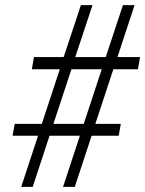

<svg xmlns="http://www.w3.org/2000/svg" viewBox="-20 -731 568 751"><path d="M189 -246.6H307.6L377.9 -460H259.3ZM292.5 -200.2H173.8L107.9 0H63L128.9 -200.2H29.3L37.6 -246.6H143.6L213.9 -460H104.5L112.8 -507.8H229L296.4 -710.9H341.8L274.4 -507.8H393.6L460.9 -710.9H506.3L439.5 -507.8H527.8L519.5 -460H423.3L353 -246.6H452.6L444.3 -200.2H338.4L272.5 0H226.6Z"/></svg>

Font: MAUL Condensed Light Italic
Style: Light Italic
Weight: 300
Italic angle: -12°
Designer: MAUL
Version: Version 1.0; 2020; ttfautohint (v1.8.3)